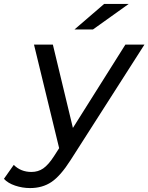

<svg xmlns="http://www.w3.org/2000/svg" viewBox="-122 -757 755 977"><path d="M613 -530 237 58Q186 138 140 169Q94 200 31 200Q-8 200 -45 187.5Q-82 175 -102 153L-52 82Q-16 118 38 118Q72 118 98 100Q124 82 152 39L179 -3L51 -530H147L249 -106L516 -530ZM408 -737H533L351 -607H257Z"/></svg>

Font: Idrija
Style: Italic
Weight: 500
Italic angle: -11.3°
Designer: Julieta Ulanovsky
Foundry: Julieta Ulanovsky
Version: Version 7.200